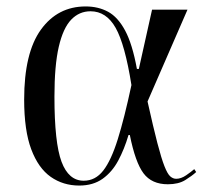

<svg xmlns="http://www.w3.org/2000/svg" viewBox="-20 -566 645 596"><path d="M226 10Q176 10 137.5 -17Q99 -44 77 -102.5Q55 -161 55 -257Q55 -402 107 -474Q159 -546 246 -546Q285 -546 315.5 -529.5Q346 -513 368.5 -471Q391 -429 405 -352H411L452 -536H562L438 -251Q456 -170 468.5 -122Q481 -74 490.5 -50Q500 -26 508.5 -18.5Q517 -11 527 -11Q542 -11 558 -22Q574 -33 583 -41L589 -32Q576 -20 555 -7Q534 6 501 6Q451 6 425.5 -28Q400 -62 383 -147H379Q366 -103 347 -67.5Q328 -32 298.5 -11Q269 10 226 10ZM240 -5Q276 -5 300.5 -36.5Q325 -68 345.5 -133.5Q366 -199 388 -302Q368 -428 339 -479.5Q310 -531 261 -531Q226 -531 201 -505Q176 -479 162.5 -421Q149 -363 149 -266Q149 -123 171 -64Q193 -5 240 -5Z"/></svg>

Font: Noto Serif Display SemiCondensed
Style: Regular
Weight: 400
Width: 4
Designer: Monotype Design Team
Foundry: Monotype Imaging Inc.
Version: Version 2.009